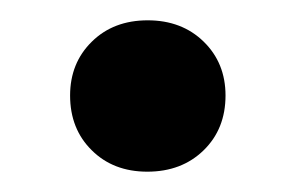

<svg xmlns="http://www.w3.org/2000/svg" viewBox="-20 -436 291 189"><path d="M125 -267Q91.5 -267 70.3 -288.1Q49 -309.1 49 -342Q49 -374 70.4 -395Q91.7 -416 125.4 -416Q159 -416 180.5 -395Q202 -374 202 -342Q202 -309.1 180.5 -288.1Q158.9 -267 125 -267Z"/></svg>

Font: Junicode VF
Style: Regular
Weight: 400
Designer: Peter S. Baker
Version: Version 2.213